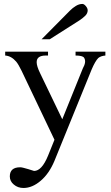

<svg xmlns="http://www.w3.org/2000/svg" viewBox="-20 -728 561 974"><path d="M99.1 225.6Q70.3 225.6 49.8 208Q29.8 191.4 29.8 167Q29.8 120.6 82.5 120.6Q88.9 120.6 99.1 123.3Q109.4 126 123 129.9Q150.4 139.2 152.8 139.2Q191.9 139.2 223.6 62L256.3 -19L89.4 -369.1Q73.2 -402.3 62 -415.5Q37.1 -444.3 6.3 -446.3V-465.8H223.6V-446.3H212.4Q166 -446.3 166 -412.6Q166 -392.6 183.1 -357.4L295.9 -123L399.9 -380.4Q419.9 -415.5 406.2 -435.5Q398.4 -446.3 363.3 -446.3V-465.8H514.6V-446.3Q491.2 -444.3 478.5 -433.6Q463.4 -418.5 445.3 -376.5L256.3 87.9Q229.5 152.3 187 188.5Q144 225.6 99.1 225.6ZM190.9 -528.8 335 -674.3Q348.6 -688 365 -698Q381.3 -708 397.9 -708Q406.2 -708 415.5 -697Q424.8 -686 424.8 -675.3Q424.8 -660.2 412.1 -647.7Q399.4 -635.3 382.8 -624.5L232.4 -528.8Z"/></svg>

Font: Nuosu SIL
Style: Regular
Weight: 400
Designer: Peter Constable, Alex Kotlar, Peter Martin
Foundry: SIL International
Version: Version 2.300